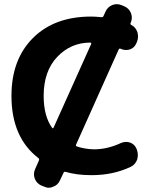

<svg xmlns="http://www.w3.org/2000/svg" viewBox="-20 -841 742 908"><path d="M339.8 -157.2Q336.9 -150.4 343.8 -148.4Q380.9 -135.7 424.8 -134.8Q488.3 -134.8 552.7 -165Q564.5 -169.9 576.2 -169.9Q585.9 -169.9 594.7 -167Q616.2 -159.2 625 -138.7L627 -133.8Q631.8 -121.1 631.8 -108.4Q631.8 -97.7 628.9 -86.9Q620.1 -62.5 597.7 -51.8Q514.6 -12.7 415 -12.7Q413.1 -12.7 411.1 -12.7Q342.8 -12.7 290 -28.3Q283.2 -30.3 280.3 -23.4L263.7 11.7Q253.9 34.2 231.4 42Q221.7 46.9 210.9 46.9Q199.2 46.9 187.5 41L174.8 36.1Q153.3 26.4 144.5 3.9Q140.6 -6.8 140.6 -16.6Q140.6 -28.3 145.5 -40L164.1 -82Q167 -88.9 161.1 -93.8Q34.2 -191.4 34.2 -387.7Q34.2 -559.6 135.7 -661.1Q237.3 -762.7 411.1 -762.7Q430.7 -762.7 459 -759.8Q466.8 -758.8 469.7 -765.6L479.5 -787.1Q489.3 -808.6 511.7 -817.4Q521.5 -821.3 532.2 -821.3Q543.9 -821.3 555.7 -816.4L569.3 -810.5Q590.8 -800.8 599.6 -778.3Q603.5 -767.6 603.5 -757.8Q603.5 -746.1 598.6 -734.4L597.7 -732.4Q594.7 -725.6 601.6 -722.7Q622.1 -711.9 629.9 -688.5Q632.8 -677.7 632.8 -668Q632.8 -655.3 627.9 -643.6L625 -636.7Q616.2 -615.2 594.7 -607.4Q585 -604.5 576.2 -604.5Q563.5 -604.5 552.7 -609.4Q551.8 -609.4 550.8 -610.4Q543.9 -613.3 541 -606.4ZM226.6 -236.3Q227.5 -234.4 229.5 -234.4Q229.5 -234.4 230.5 -234.4Q232.4 -235.4 233.4 -237.3L411.1 -632.8Q412.1 -635.7 410.6 -637.7Q409.2 -639.6 407.2 -639.6Q314.5 -639.6 250 -571.3Q186.5 -503.9 186.5 -387.7Q186.5 -292 226.6 -236.3Z"/></svg>

Font: Gen Jyuu Gothic P Bold
Style: Bold
Weight: 700
Designer: [Source Han Sans]
Ryoko NISHIZUKA  (kana & ideographs); Paul D. Hunt (Latin, Greek & Cyrillic); Wenlong ZHANG  (bopomofo
Version: Version 1.002.20150607